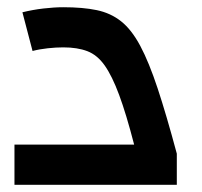

<svg xmlns="http://www.w3.org/2000/svg" viewBox="-20 -511 559 531"><path d="M20 0V-111H351Q329 -196 309.5 -248.5Q290 -301 269.5 -330Q249 -359 221.5 -369.5Q194 -380 155 -380Q135 -380 112 -377.5Q89 -375 70 -370L42 -477Q70 -484 100 -487.5Q130 -491 155 -491Q209 -491 247.5 -483Q286 -475 315 -452Q344 -429 368 -384Q392 -339 416 -266.5Q440 -194 469 -86V0Z"/></svg>

Font: Changa Medium
Style: Regular
Weight: 500
Designer: Eduardo Rodriguez Tunni
Foundry: Eduardo Rodriguez Tunni
Version: Version 3.003